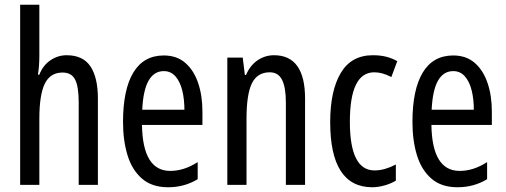

<svg xmlns="http://www.w3.org/2000/svg" viewBox="-20 -780 2135 810"><path d="M146 -545Q146 -501 140 -465H146Q161 -504 192.5 -525.5Q224 -547 261 -547Q330 -547 361.5 -500Q393 -453 393 -364V0H312V-348Q312 -416 296.5 -445Q281 -474 244 -474Q192 -474 169 -427Q146 -380 146 -279V0H65V-760H146Z M671 -546Q726 -546 762 -514.5Q798 -483 816 -429.5Q834 -376 834 -309V-253H579Q582 -59 698 -59Q727 -59 755.5 -68Q784 -77 814 -96V-24Q758 10 689 10Q621 10 579 -26.5Q537 -63 518 -125Q499 -187 499 -265Q499 -402 542.5 -474Q586 -546 671 -546ZM671 -480Q630 -480 607 -440Q584 -400 580 -317H758Q758 -361 749 -398Q740 -435 720.5 -457.5Q701 -480 671 -480Z M1136 -547Q1267 -547 1267 -364V0H1186V-348Q1186 -411 1170 -443Q1154 -475 1118 -475Q1066 -475 1043 -429Q1020 -383 1020 -279V0H939V-537H1004L1013 -464H1018Q1035 -504 1066.5 -525.5Q1098 -547 1136 -547Z M1551 10Q1373 10 1373 -265Q1373 -397 1417.5 -472Q1462 -547 1553 -547Q1585 -547 1610 -540.5Q1635 -534 1656 -522L1631 -455Q1593 -475 1559 -475Q1456 -475 1456 -266Q1456 -61 1560 -61Q1582 -61 1604.5 -67.5Q1627 -74 1650 -86V-18Q1629 -5 1601.5 2.5Q1574 10 1551 10Z M1892 -546Q1947 -546 1983 -514.5Q2019 -483 2037 -429.5Q2055 -376 2055 -309V-253H1800Q1803 -59 1919 -59Q1948 -59 1976.5 -68Q2005 -77 2035 -96V-24Q1979 10 1910 10Q1842 10 1800 -26.5Q1758 -63 1739 -125Q1720 -187 1720 -265Q1720 -402 1763.5 -474Q1807 -546 1892 -546ZM1892 -480Q1851 -480 1828 -440Q1805 -400 1801 -317H1979Q1979 -361 1970 -398Q1961 -435 1941.5 -457.5Q1922 -480 1892 -480Z"/></svg>

Font: Noto Sans Georgian ExtraCondensed
Style: Regular
Weight: 400
Width: 2
Designer: Monotype Design Team, Akaki Razmadze
Foundry: Google LLC
Version: Version 2.005; ttfautohint (v1.8.4.7-5d5b)